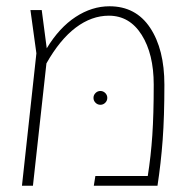

<svg xmlns="http://www.w3.org/2000/svg" viewBox="-20 -592 604 612"><path d="M504 -322Q504 -220 498.5 -146Q493 -72 482 0H279L284 -31H451Q461 -94 465.5 -160.5Q470 -227 470 -322Q470 -420 431.5 -481Q393 -542 327 -542Q272 -542 221.5 -504Q171 -466 128 -390L85 0H50L96 -422L77 -560H113L129 -438Q169 -504 221 -538Q273 -572 329 -572Q413 -572 458.5 -503.5Q504 -435 504 -322ZM278 -280Q278 -289 284.5 -295.5Q291 -302 300 -302Q309 -302 315.5 -295.5Q322 -289 322 -280Q322 -271 315.5 -264.5Q309 -258 300 -258Q291 -258 284.5 -264.5Q278 -271 278 -280Z"/></svg>

Font: FiraGO UltraLight
Style: Regular
Weight: 200
Designer: bBox Type
Foundry: bBox Type GmbH
Version: Version 1.001